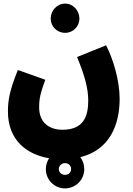

<svg xmlns="http://www.w3.org/2000/svg" viewBox="-20 -838 735 1064"><path d="M341 -656C385 -656 420 -691 420 -735C420 -780 385 -818 341 -818C296 -818 261 -780 261 -735C261 -691 296 -656 341 -656ZM24 -220C24 -61 128 18 252 39C241 56 234 77 234 99C234 158 281 206 340 206C400 206 447 158 447 99C447 74 439 51 425 33C587 -7 643 -145 643 -290C643 -391 608 -509 568 -587L407 -522C446 -428 469 -352 469 -281C469 -190 441 -119 326 -119C248 -119 197 -163 197 -242C197 -292 203 -318 231 -396L79 -450C31 -333 24 -276 24 -220ZM340 131C322 131 306 118 306 99C306 80 322 66 340 66C359 66 374 79 374 99C374 118 359 131 340 131Z"/></svg>

Font: Noto Sans Arabic UI Cn Bk
Style: Regular
Weight: 900
Width: 3
Designer: Monotype Design Team, Nadine Chahine and Nizar Qandah
Foundry: Monotype Imaging Inc.
Version: Version 2.010